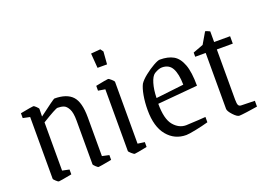

<svg xmlns="http://www.w3.org/2000/svg" viewBox="-94 -871 1548 1119"><g transform="rotate(-20 680.0 -311.5)"><path d="M76 -18V-401L33 -410V-440Q106 -454 115 -454Q119 -454 131 -442.5Q143 -431 143 -427L142 -380Q240 -454 245 -454Q321 -454 356 -416.5Q391 -379 391 -284V-44L434 -35V-5Q360 9 352 9Q347 9 335 -2.5Q323 -14 323 -18V-289Q323 -338 310.5 -361.5Q298 -385 282 -391Q266 -397 244 -397Q232 -397 144 -343V-44L187 -35V-5Q114 9 105 9Q101 9 88.5 -2.5Q76 -14 76 -18Z M543 -20V-403L500 -410V-440Q569 -454 578 -454Q583 -454 597 -441.5Q611 -429 611 -424V-41L654 -35V-5Q585 9 576 9Q571 9 557 -3.5Q543 -16 543 -20ZM536 -627 595 -632 608 -614 602 -536H543Z M733 -204Q733 -253 740.5 -294.5Q748 -336 760 -359Q773 -379 802 -402Q831 -425 859.5 -441Q888 -457 900 -457Q951 -457 983.5 -438.5Q1016 -420 1034 -372.5Q1052 -325 1052 -240L804 -218Q804 -124 836.5 -84.5Q869 -45 914 -45L993 -49L1036 -52V-19Q1001 -9 956.5 0Q912 9 896 9Q824 9 778.5 -46Q733 -101 733 -204ZM979 -273Q978 -340 959 -375Q940 -410 896 -410Q876 -410 848 -393Q830 -381 818.5 -342.5Q807 -304 806 -253Z M1165 -55V-402H1100V-428L1164 -452L1205 -522Q1211 -522 1233 -511V-445H1332V-399H1233V-88Q1233 -62 1238 -53Q1243 -44 1256 -44L1339 -42V-6Q1310 -1 1272.5 4Q1235 9 1225 9Q1211 9 1188 -16Q1165 -41 1165 -55Z"/></g></svg>

Font: Grenze Light
Style: Regular
Weight: 300
Designer: Renata Polastri
Foundry: Omnibus-Type
Version: Version 1.002; ttfautohint (v1.8)